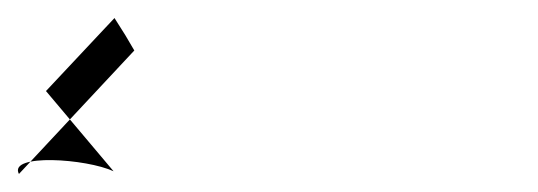

<svg xmlns="http://www.w3.org/2000/svg" viewBox="-149 -56 597 213"><path d="M0 0 -10 -17 -22 -36 -98 45 -23 134C-53 120 -140 114 -128 137Z"/></svg>

Font: Squarish
Style: Fog
Weight: 400
Foundry: Cannot Into Space Fonts
Version: Version 0.272